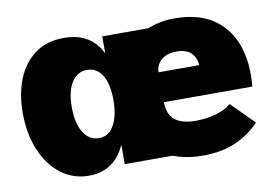

<svg xmlns="http://www.w3.org/2000/svg" viewBox="-63 -620 1061 740"><g transform="rotate(-10 467.5 -250.0)"><path d="M675 20Q595 20 532 -12.5Q469 -45 433 -105.5Q397 -166 397 -251Q397 -335 433 -395.5Q469 -456 528 -488Q587 -520 658 -520Q752 -520 810.5 -480Q869 -440 893.5 -370Q918 -300 909 -209H563Q563 -163 589.5 -140Q616 -117 672 -117Q715 -117 752.5 -128Q790 -139 811 -158L899 -70Q859 -28 805 -4Q751 20 675 20ZM230 20Q168 20 120.5 -16.5Q73 -53 46.5 -117Q20 -181 20 -262Q20 -337 43.5 -395Q67 -453 113 -486.5Q159 -520 226 -520Q317 -520 361 -454.5Q405 -389 405 -258Q405 -126 361 -53Q317 20 230 20ZM293 -116Q319 -116 336.5 -132.5Q354 -149 363.5 -179.5Q373 -210 373 -251Q373 -293 363.5 -322.5Q354 -352 336 -367.5Q318 -383 292 -383Q254 -383 232 -348Q210 -313 210 -251Q210 -188 232.5 -152Q255 -116 293 -116ZM373 0V-500H563V0ZM562 -326H722Q719 -359 699.5 -376Q680 -393 645 -393Q610 -393 587.5 -376Q565 -359 562 -326Z"/></g></svg>

Font: Moderustic ExtraBold
Style: Regular
Weight: 800
Designer: Tural Alisoy
Foundry: TAFT Foundry
Version: Version 2.120